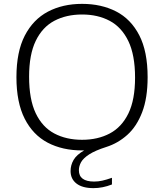

<svg xmlns="http://www.w3.org/2000/svg" viewBox="-20 -769 848 993"><path d="M463.5 204Q406 204 375.5 180.2Q345 156.5 345 115.5Q345 85 360.5 58.2Q376 31.5 415 9H405.5Q303 9 226.5 -31.2Q150 -71.5 107.5 -155.5Q65 -239.5 65 -370Q65 -501 108.2 -584.8Q151.5 -668.5 228 -708.8Q304.5 -749 404.5 -749Q504 -749 580.5 -709.8Q657 -670.5 700.2 -586.8Q743.5 -503 743.5 -370Q743.5 -262 715.2 -188.5Q687 -115 638.5 -71.5Q590 -28 530 -9Q472 9.5 441.2 29.5Q410.5 49.5 399.2 70Q388 90.5 388 111.5Q388 170 467 170Q488.5 170 509.5 165.2Q530.5 160.5 559 150.5V185Q511 204 463.5 204ZM404.5 -46Q486 -46 547.8 -78.8Q609.5 -111.5 644 -182.2Q678.5 -253 678.5 -367.5Q678.5 -484.5 643.8 -556.5Q609 -628.5 547.5 -661.2Q486 -694 404.5 -694Q323 -694 261.2 -661.5Q199.5 -629 165 -558Q130.5 -487 130.5 -372.5Q130.5 -255 164.8 -183.2Q199 -111.5 260.8 -78.8Q322.5 -46 404.5 -46Z"/></svg>

Font: Encode Sans Exp Lt
Style: Regular
Weight: 300
Width: 7
Designer: Multiple Designers
Foundry: Impallari Type
Version: Version 3.002; ttfautohint (v1.8.3) -l 8 -r 50 -G 200 -x 14 